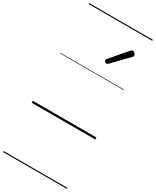

<svg xmlns="http://www.w3.org/2000/svg" viewBox="-362 -1097 1368 1685"><g transform="rotate(30 322.5 -255.0)"><path d="M396 -625Q390 -625 381 -632Q372 -639 372 -646Q372 -650 373.5 -654Q375 -658 380 -663L520 -827Q526 -834 530.5 -837Q535 -840 540 -840Q547 -840 555 -835Q563 -830 568.5 -822.5Q574 -815 574 -808Q574 -803 572 -799.5Q570 -796 566 -792L413 -634Q404 -625 396 -625ZM0 490H645V500H0ZM0 -20H645V0H0ZM0 -505H645V-500H0ZM0 -1010H645V-1000H0Z"/></g></svg>

Font: Playwrite AU QLD Guides
Style: Regular
Weight: 400
Designer: Veronika Burian, José Scaglione
Foundry: TypeTogether
Version: Version 1.003